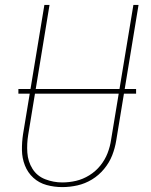

<svg xmlns="http://www.w3.org/2000/svg" viewBox="-20 -755 616 783"><path d="M234 8Q265 8 296 1Q327 -6 355 -23Q383 -40 404.5 -66Q426 -92 437.5 -121.5Q449 -151 454 -182L545 -735H524L433 -185Q429 -157 418.5 -130Q408 -103 389 -79.5Q370 -56 344 -40Q318 -24 290 -17.5Q262 -11 234 -11Q198 -11 164.5 -24Q131 -37 112.5 -66.5Q94 -96 91.5 -132.5Q89 -169 95 -205L182 -735H161L74 -208Q69 -175 69.5 -142.5Q70 -110 81.5 -80.5Q93 -51 116 -30Q139 -9 170 -0.5Q201 8 234 8ZM55 -373H535V-392H55Z"/></svg>

Font: Iosevka Sparkle Thin Oblique
Style: Regular
Weight: 100
Italic angle: -9°
Designer: Belleve Invis
Foundry: Belleve Invis
Version: Version 4.5.0; ttfautohint (v1.8.3)